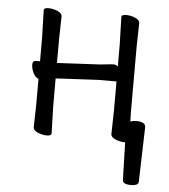

<svg xmlns="http://www.w3.org/2000/svg" viewBox="-49 -529 653 744"><g transform="rotate(5 277.5 -156.5)"><path d="M464 -74Q475 -78 486 -78Q523 -78 523 -57V-56L517 155Q517 171 487 171Q457 171 455 155L451 8H449Q431 8 413 0.5Q395 -7 395 -20L397 -108V-224H328L174 -216L161 -215V-108L164 -2Q164 8 146.5 8Q129 8 111 0.5Q93 -7 93 -20L95 -108V-208Q83 -211 74.5 -228Q66 -245 66 -260.5Q66 -276 79 -276H95V-367L92 -474Q92 -484 109.5 -484Q127 -484 145 -476.5Q163 -469 163 -456L161 -367V-275Q164 -276 168 -276H173L327 -284Q342 -285 356.5 -287Q371 -289 380.5 -289Q390 -289 397 -282V-367L394 -474Q394 -484 411.5 -484Q429 -484 447 -476.5Q465 -469 465 -456L463 -367V-108Z"/></g></svg>

Font: Moon Stars Kai T
Style: Regular
Weight: 400
Designer: GuiWonder
Version: Version 1.101